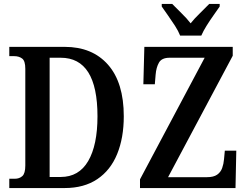

<svg xmlns="http://www.w3.org/2000/svg" viewBox="-20 -951 1252 971"><path d="M27 0V-47H55Q78 -47 93 -60.5Q108 -74 108 -114V-603Q108 -643 92 -655Q76 -667 52 -667H27V-714H307Q447 -714 526.5 -623.5Q606 -533 606 -363Q606 -254 572.5 -172Q539 -90 472 -45Q405 0 307 0ZM287 -56Q379 -56 426 -136.5Q473 -217 473 -363Q473 -659 287 -659H231V-56ZM688 0V-44L1015 -659H838Q798 -659 784 -634.5Q770 -610 767 -573L763 -525H705L710 -714H1157V-669L830 -55H1027Q1060 -55 1078 -67.5Q1096 -80 1103.5 -101Q1111 -122 1113 -146L1117 -189H1175L1171 0ZM891 -771Q882 -794 865 -820.5Q848 -847 829.5 -873Q811 -899 798 -918V-931H851Q871 -910 898 -884Q925 -858 944 -833Q964 -858 991 -884Q1018 -910 1038 -931H1091V-918Q1078 -899 1059.5 -873Q1041 -847 1024.5 -820.5Q1008 -794 998 -771Z"/></svg>

Font: Noto Serif Condensed SemiBold
Style: Regular
Weight: 600
Width: 3
Designer: Monotype Design Team
Foundry: Monotype Imaging Inc.
Version: Version 2.013